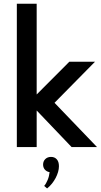

<svg xmlns="http://www.w3.org/2000/svg" viewBox="-20 -802 549 1047"><path d="M180 -781.8V-286.8L358.2 -465.5H498.2L277.3 -241.4L509.1 0H370.5L180 -199.5V0H71.8V-781.8ZM258.2 53.6Q277.7 53.6 289.5 66.6Q301.4 79.5 301.4 104.5Q301.4 119.5 296.6 136.1Q291.8 152.7 283.4 168.6Q275 184.5 263.2 199.3Q251.4 214.1 236.8 225.5L220.9 211.8Q226.4 205.9 231.1 197.3Q235.9 188.6 240 178.9Q244.1 169.1 246.8 158.2Q249.5 147.3 250.5 136.8Q234.5 134.1 224.8 123Q215 111.8 215 95.5Q215 77.3 227 65.5Q239.1 53.6 258.2 53.6Z"/></svg>

Font: Spartan MB SemBd
Style: Regular
Weight: 600
Designer: Matt Bailey, Mirko Velimirovic
Foundry: Matt Bailey
Version: Version 1.005